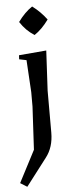

<svg xmlns="http://www.w3.org/2000/svg" viewBox="-58 -650 347 899"><g transform="rotate(-5 115.5 -200.5)"><path d="M48 -398 177 -409 167 -221V-24Q167 45 131 91L33 219L1 199L79 49L90 -153V-221L81 -372L47 -379ZM62 -553Q93 -596 129 -620Q168 -591 196 -553Q164 -509 129 -486Q89 -511 62 -553Z"/></g></svg>

Font: Balthazar
Style: Regular
Weight: 400
Designer: Dario Manuel Muhafara
Foundry: Dario Manuel Muhafara
Version: Version 1.000